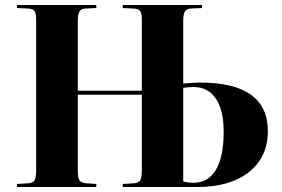

<svg xmlns="http://www.w3.org/2000/svg" viewBox="-20 -750 1129 770"><path d="M47.9 0V-12.2L94.2 -15.1Q112.8 -16.6 118.9 -27.3Q125 -38.1 125 -68.8V-670.9Q125 -696.8 118.2 -706.1Q111.3 -715.3 90.8 -715.8L47.9 -717.8V-730H366.2V-717.8L323.2 -715.8Q305.7 -715.3 298.8 -704.3Q292 -693.4 292 -666V-386.2H548.8V-669.9Q548.8 -696.3 542 -705.8Q535.2 -715.3 514.2 -715.8L472.2 -717.8V-730H790V-717.8L746.1 -715.8Q728.5 -715.3 721.7 -704.3Q714.8 -693.4 714.8 -666V-415Q760.7 -418.9 782.2 -418.9Q1054.2 -418.9 1054.2 -224.1Q1054.2 -120.6 978.8 -60.3Q903.3 0 770 0H472.2V-12.2L518.1 -15.1Q536.6 -16.6 542.7 -27.6Q548.8 -38.6 548.8 -70.8V-370.1H292V-64.9Q292 -36.6 298.8 -26.6Q305.7 -16.6 325.2 -15.1L366.2 -12.2V0ZM714.8 -22Q735.4 -17.1 757.8 -17.1Q814.5 -17.1 845.7 -68.8Q877 -120.6 877 -221.2Q877 -308.6 845.5 -354.7Q814 -400.9 756.8 -400.9Q736.3 -400.9 714.8 -397.9Z"/></svg>

Font: Display Regular
Style: Bold
Weight: 700
Designer: Latin by Veronika Burian and Jose Scaglione. Greek by Irene Vlachou. Cyrillic by Vera Evstafieva.
Foundry: TypeTogether
Version: Version 3.002